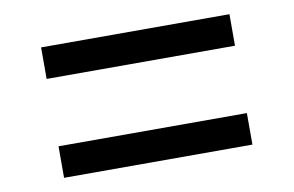

<svg xmlns="http://www.w3.org/2000/svg" viewBox="-49 -611 798 522"><g transform="rotate(-10 350.0 -350.0)"><path d="M90 -443V-530H610V-443ZM90 -170V-257H610V-170Z"/></g></svg>

Font: Martian Mono Light
Style: Regular
Weight: 300
Monospace: yes
Designer: Roman Shamin
Foundry: Evil Martians
Version: Version 1.000; ttfautohint (v1.8.4.7-5d5b)